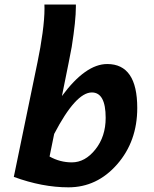

<svg xmlns="http://www.w3.org/2000/svg" viewBox="-20 -801 670 834"><path d="M277.3 12.7Q163.6 12.7 40 -32.7L143.1 -531.7Q156.2 -594.2 164.8 -657.2Q173.3 -720.2 173.3 -764.2L172.9 -781.2H309.6V-771.5Q309.6 -711.4 291.5 -597.2Q286.1 -565.9 249 -383.8Q351.6 -522.9 445.8 -522.9Q576.2 -522.9 576.2 -332Q576.2 -187 488.8 -87.2Q401.4 12.7 277.3 12.7ZM292 -95.7Q349.6 -95.7 394.3 -151.9Q439 -208 439 -289.1Q439 -399.4 378.9 -399.4Q309.1 -399.4 215.3 -219.2L195.3 -121.1Q240.7 -95.7 292 -95.7Z"/></svg>

Font: Cadman
Style: Bold Italic
Weight: 700
Italic angle: -12°
Designer: Paul James MIller
Foundry: High-Logic / Made with FontCreator
Version: Version 2.114;March 28, 2021;FontCreator 13.0.0.2683 64-bit